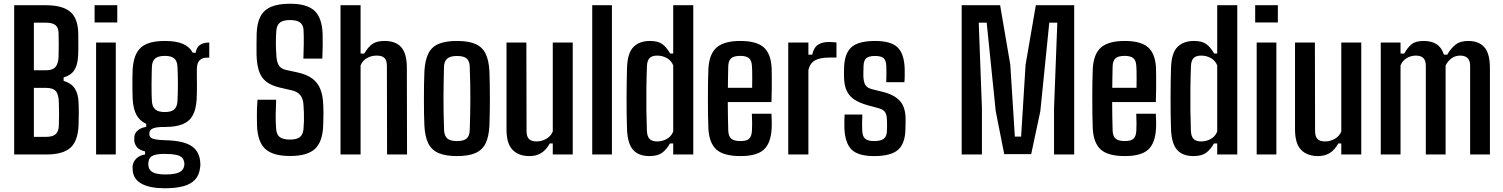

<svg xmlns="http://www.w3.org/2000/svg" viewBox="-20 -828 8054 1029"><path d="M56 0V-800H225Q316 -800 357.5 -764Q399 -728 399.5 -644.5Q399.5 -608 399.8 -580.5Q400 -553 398.5 -526.5Q396 -479.5 378.2 -452Q360.5 -424.5 321 -413V-394.5Q361.5 -382.5 380.2 -354.8Q399 -327 401 -279.5Q402.5 -245.5 402.2 -217.8Q402 -190 401 -156Q397.5 -72.5 357.5 -36.2Q317.5 0 226.5 0ZM161.5 -94.5H226.5Q263 -94.5 279 -109.5Q295 -124.5 295.5 -157Q296.5 -189 296.5 -216.2Q296.5 -243.5 295.5 -275Q295 -320.5 279.8 -338.8Q264.5 -357 227.5 -357H161.5ZM161.5 -451.5H229.5Q263 -451.5 278.2 -470.2Q293.5 -489 294 -528.5Q295 -561 294.8 -589Q294.5 -617 294 -649Q294 -679 277.8 -692.8Q261.5 -706.5 225 -706.5H161.5Z M487 -707.5V-800H608.5V-707.5ZM495 0V-600H600.5V0Z M863 181Q787 181 743 158.8Q699 136.5 692 93Q691.5 86.5 690.8 78.5Q690 70.5 690.5 64Q693 37.5 711.8 20.5Q730.5 3.5 757.5 0V-16.5Q729 -23 716 -37Q703 -51 700 -71Q699.5 -77 699.5 -83Q699.5 -89 700 -95.5Q702 -116 719.5 -130Q737 -144 763.5 -148V-164.5Q728 -180.5 711 -212.8Q694 -245 691 -297Q690.5 -314.5 690 -336Q689.5 -357.5 689.5 -380Q689.5 -402.5 690 -422.8Q690.5 -443 691 -458.5Q695 -512.5 713.2 -545.5Q731.5 -578.5 768 -593.5Q804.5 -608.5 863.5 -608.5Q922.5 -608.5 958.8 -593.5Q995 -578.5 1013 -545.5H1029Q1032.5 -573 1050.8 -586.5Q1069 -600 1101.5 -600V-519H1088.5Q1064 -519 1049.5 -504.5Q1035 -490 1035 -456V-429Q1035 -423.5 1035.2 -407.5Q1035.5 -391.5 1035.5 -371.2Q1035.5 -351 1035.2 -331Q1035 -311 1034 -297Q1031 -242.5 1013 -209.8Q995 -177 958.5 -162.2Q922 -147.5 863 -147.5Q820 -148 800.2 -140Q780.5 -132 780.5 -114V-109Q780.5 -97.5 788 -90.8Q795.5 -84 814 -80.8Q832.5 -77.5 865.5 -76.5Q957 -74.5 1001.2 -48.5Q1045.5 -22.5 1052.5 33.5Q1053.5 41 1053.8 50.5Q1054 60 1052.5 69.5Q1048 111 1024.8 135.5Q1001.5 160 960.8 170.5Q920 181 863 181ZM867 107Q896.5 107 917.5 102.8Q938.5 98.5 951 88.8Q963.5 79 966.5 63Q968.5 56 968.2 49.8Q968 43.5 966 37Q963 22 951.8 13.5Q940.5 5 919.8 1Q899 -3 867 -3Q827.5 -4 803.8 4.2Q780 12.5 776 38Q774.5 46 774.5 51.8Q774.5 57.5 776 63.5Q779 80 790.5 89.5Q802 99 821.2 103Q840.5 107 867 107ZM863.5 -227.5Q897.5 -227.5 913.2 -241.2Q929 -255 931 -284Q932 -300 932.8 -325Q933.5 -350 933.5 -377.8Q933.5 -405.5 932.8 -430.8Q932 -456 931 -472Q929.5 -501 913.8 -514.8Q898 -528.5 863.5 -528.5Q828.5 -528.5 812 -514.8Q795.5 -501 794 -470Q793.5 -454 793 -429.5Q792.5 -405 792.2 -377.8Q792 -350.5 792.5 -326Q793 -301.5 794 -286Q796 -256 812 -241.8Q828 -227.5 863.5 -227.5Z M1535 8Q1443 8 1402 -29.5Q1361 -67 1357.5 -153.5Q1357 -177.5 1356.8 -200.2Q1356.5 -223 1357.2 -246Q1358 -269 1360 -293.5H1460Q1458 -252 1457.5 -213Q1457 -174 1460 -136.5Q1462 -106.5 1479.5 -93.2Q1497 -80 1534.5 -80Q1570 -80 1587 -93.2Q1604 -106.5 1606.5 -136.5Q1608.5 -157 1609 -178.8Q1609.5 -200.5 1608.8 -222.5Q1608 -244.5 1606.5 -265Q1605 -298 1590.2 -317Q1575.5 -336 1545.5 -343.5L1476 -359.5Q1431 -370.5 1405 -392Q1379 -413.5 1367.8 -448Q1356.5 -482.5 1355 -532.5Q1354.5 -561 1354.8 -589.8Q1355 -618.5 1355.5 -648Q1357.5 -705.5 1376.2 -740.5Q1395 -775.5 1433.8 -791.8Q1472.5 -808 1534.5 -808Q1625 -808 1665.2 -770.8Q1705.5 -733.5 1709 -647.5Q1710 -620 1709.5 -584.8Q1709 -549.5 1707.5 -514H1606Q1607.5 -555.5 1608 -592Q1608.5 -628.5 1607 -664Q1606 -694 1588.5 -707.2Q1571 -720.5 1534 -720.5Q1498 -720.5 1480.8 -707.2Q1463.5 -694 1461 -664Q1458.5 -630.5 1458.5 -598.5Q1458.5 -566.5 1461 -532.5Q1462.5 -498 1473.5 -479Q1484.5 -460 1511.5 -453.5L1574 -440Q1624.5 -429 1654 -406.8Q1683.5 -384.5 1697.2 -349.5Q1711 -314.5 1712.5 -265Q1713.5 -247 1713.5 -227.8Q1713.5 -208.5 1713 -189.8Q1712.5 -171 1712 -153.5Q1708.5 -67 1667.5 -29.5Q1626.5 8 1535 8Z M1805 0V-800H1912.5V-541H1932.5Q1951.5 -574.5 1974.5 -591.5Q1997.5 -608.5 2041 -608.5Q2100.5 -608.5 2130.2 -575.2Q2160 -542 2160.5 -466L2161.5 0H2054.5L2053.5 -475Q2053.5 -504 2040.8 -517Q2028 -530 1999 -530Q1969.5 -530 1946.2 -516.5Q1923 -503 1912.5 -477.5V0Z M2429 8.5Q2367 8.5 2329.8 -8Q2292.5 -24.5 2275 -60.2Q2257.5 -96 2254.5 -154.5Q2253 -181 2252.5 -218.2Q2252 -255.5 2252 -296.5Q2252 -337.5 2252.5 -376.5Q2253 -415.5 2254.5 -446Q2258 -505 2275.5 -540.8Q2293 -576.5 2330.2 -592.5Q2367.5 -608.5 2429 -608.5Q2492 -608.5 2529 -591.8Q2566 -575 2583 -539.5Q2600 -504 2603 -446Q2604 -417 2604.8 -379.8Q2605.5 -342.5 2605.5 -302.2Q2605.5 -262 2604.8 -223.5Q2604 -185 2603 -154.5Q2600 -96 2582.8 -60.2Q2565.5 -24.5 2528.5 -8Q2491.5 8.5 2429 8.5ZM2429 -72Q2466.5 -72 2481.5 -86.2Q2496.5 -100.5 2497.5 -130Q2499 -175 2499.8 -217.2Q2500.5 -259.5 2500.8 -300.8Q2501 -342 2500 -384Q2499 -426 2497.5 -471Q2496.5 -501 2481 -514.5Q2465.5 -528 2429 -528Q2392.5 -528 2376.5 -513.5Q2360.5 -499 2359.5 -470Q2358.5 -433 2357.8 -391.8Q2357 -350.5 2356.8 -307Q2356.5 -263.5 2357.5 -219Q2358.5 -174.5 2360 -130.5Q2361.5 -100 2377 -86Q2392.5 -72 2429 -72Z M2818 8.5Q2759.5 8.5 2727 -25Q2694.5 -58.5 2694.5 -134.5V-600H2801L2802 -125.5Q2802 -96.5 2814.8 -83.2Q2827.5 -70 2856 -70Q2883.5 -70 2908 -84.2Q2932.5 -98.5 2942.5 -123V-600H3049.5V0H2942.5V-59H2926.5Q2906.5 -23.5 2880 -7.5Q2853.5 8.5 2818 8.5Z M3154 0V-800H3259.5V0Z M3461.5 8.5Q3402.5 8.5 3373 -24.8Q3343.5 -58 3340.5 -134Q3339 -169 3338.5 -212.8Q3338 -256.5 3338 -302.2Q3338 -348 3338.8 -390.5Q3339.5 -433 3340.5 -466Q3343 -543.5 3374.8 -576Q3406.5 -608.5 3463.5 -608.5Q3506.5 -608.5 3529.8 -591.5Q3553 -574.5 3571.5 -541H3588V-800H3695.5V0H3588V-59H3570.5Q3552 -26 3528 -8.8Q3504 8.5 3461.5 8.5ZM3502.5 -70Q3529.5 -70 3553.5 -83.2Q3577.5 -96.5 3588 -123V-477.5Q3577.5 -504 3553.5 -517Q3529.5 -530 3502.5 -530Q3474.5 -530 3461.8 -517.2Q3449 -504.5 3447.5 -477Q3445 -419.5 3444.2 -357.5Q3443.5 -295.5 3444.2 -236Q3445 -176.5 3447 -127Q3448.5 -96 3461.5 -83Q3474.5 -70 3502.5 -70Z M3949 8.5Q3858.5 8.5 3819.5 -26.5Q3780.5 -61.5 3776.5 -140Q3775 -171 3774.5 -213Q3774 -255 3774 -300Q3774 -345 3774.5 -386.5Q3775 -428 3776.5 -459Q3781 -539.5 3821.2 -574Q3861.5 -608.5 3947.5 -608.5Q4035 -608.5 4073.5 -574Q4112 -539.5 4115.5 -463Q4116 -451.5 4116.2 -421Q4116.5 -390.5 4116.2 -352.8Q4116 -315 4114.5 -281H3880.5Q3880.5 -244 3881.2 -206.2Q3882 -168.5 3883 -128.5Q3884 -97.5 3899.2 -84.8Q3914.5 -72 3948 -72Q3981.5 -72 3995 -84.8Q4008.5 -97.5 4010 -128.5Q4011 -144 4011 -167Q4011 -190 4009.5 -218.5H4114.5Q4115.5 -205.5 4116 -180.8Q4116.5 -156 4115.5 -140Q4111.5 -60.5 4073.5 -26Q4035.5 8.5 3949 8.5ZM3881 -357.5H4011Q4011.5 -381.5 4011.5 -405.5Q4011.5 -429.5 4011.2 -447.8Q4011 -466 4010 -473.5Q4008.5 -504 3994 -516.2Q3979.5 -528.5 3947.5 -528.5Q3912.5 -528.5 3898.2 -515.2Q3884 -502 3883 -473.5Q3882.5 -444.5 3881.8 -415.2Q3881 -386 3881 -357.5Z M4204.5 0V-600H4312.5V-535H4333Q4341 -573 4363.5 -588Q4386 -603 4422.5 -603Q4433.5 -603 4444 -602Q4454.5 -601 4463 -600.5V-519.5H4424Q4375.5 -519.5 4348.5 -504.8Q4321.5 -490 4312.5 -453.5V0Z M4664.5 8.5Q4579.5 8.5 4544.2 -26.2Q4509 -61 4505.5 -139.5Q4505 -160.5 4505.2 -179.5Q4505.5 -198.5 4506.5 -214H4601.5Q4600 -184.5 4600.2 -164Q4600.5 -143.5 4601 -128.5Q4602 -97 4617 -84.5Q4632 -72 4664.5 -72Q4701 -72 4717 -84.8Q4733 -97.5 4733.5 -129Q4734 -143 4734 -150.2Q4734 -157.5 4734 -164.2Q4734 -171 4733.5 -183Q4733 -211 4724.2 -225.8Q4715.5 -240.5 4690.5 -247.5L4628.5 -264.5Q4586 -276.5 4558.5 -294.8Q4531 -313 4517.8 -341.5Q4504.5 -370 4503.5 -414Q4503 -428 4503.2 -438Q4503.5 -448 4503.5 -459Q4504.5 -539 4541.8 -573.8Q4579 -608.5 4670 -608.5Q4754 -608.5 4789.8 -574.8Q4825.5 -541 4828.5 -462Q4829 -451 4828.8 -426Q4828.5 -401 4827 -387.5H4729.5Q4730.5 -401.5 4730.5 -418Q4730.5 -434.5 4730.5 -449.5Q4730.5 -464.5 4730 -474Q4729 -504 4716 -516Q4703 -528 4670 -528Q4636 -528 4622.5 -516Q4609 -504 4608 -474Q4608 -467 4607.5 -455Q4607 -443 4607 -424Q4607.5 -393.5 4615.8 -375.8Q4624 -358 4653 -350L4709.5 -336Q4772 -321 4802.8 -287.2Q4833.5 -253.5 4833.5 -187.5Q4833.5 -174 4833.2 -162.5Q4833 -151 4832.5 -137Q4831.5 -59.5 4793.5 -25.5Q4755.5 8.5 4664.5 8.5Z M5134 0V-800H5340L5394.5 -481.5L5419 -96H5452.5L5476.5 -481.5L5531.5 -800H5737V0H5629V-247.5L5646.5 -706.5H5603.5L5555.5 -232L5506.5 -2H5362L5316.5 -232L5268 -706.5H5225.5L5242.5 -247.5V0Z M6009 8.5Q5918.5 8.5 5879.5 -26.5Q5840.5 -61.5 5836.5 -140Q5835 -171 5834.5 -213Q5834 -255 5834 -300Q5834 -345 5834.5 -386.5Q5835 -428 5836.5 -459Q5841 -539.5 5881.2 -574Q5921.5 -608.5 6007.5 -608.5Q6095 -608.5 6133.5 -574Q6172 -539.5 6175.5 -463Q6176 -451.5 6176.2 -421Q6176.5 -390.5 6176.2 -352.8Q6176 -315 6174.5 -281H5940.5Q5940.5 -244 5941.2 -206.2Q5942 -168.5 5943 -128.5Q5944 -97.5 5959.2 -84.8Q5974.5 -72 6008 -72Q6041.5 -72 6055 -84.8Q6068.5 -97.5 6070 -128.5Q6071 -144 6071 -167Q6071 -190 6069.5 -218.5H6174.5Q6175.5 -205.5 6176 -180.8Q6176.5 -156 6175.5 -140Q6171.5 -60.5 6133.5 -26Q6095.5 8.5 6009 8.5ZM5941 -357.5H6071Q6071.5 -381.5 6071.5 -405.5Q6071.5 -429.5 6071.2 -447.8Q6071 -466 6070 -473.5Q6068.5 -504 6054 -516.2Q6039.5 -528.5 6007.5 -528.5Q5972.5 -528.5 5958.2 -515.2Q5944 -502 5943 -473.5Q5942.5 -444.5 5941.8 -415.2Q5941 -386 5941 -357.5Z M6377 8.5Q6318 8.5 6288.5 -24.8Q6259 -58 6256 -134Q6254.5 -169 6254 -212.8Q6253.5 -256.5 6253.5 -302.2Q6253.5 -348 6254.2 -390.5Q6255 -433 6256 -466Q6258.5 -543.5 6290.2 -576Q6322 -608.5 6379 -608.5Q6422 -608.5 6445.2 -591.5Q6468.5 -574.5 6487 -541H6503.5V-800H6611V0H6503.5V-59H6486Q6467.5 -26 6443.5 -8.8Q6419.5 8.5 6377 8.5ZM6418 -70Q6445 -70 6469 -83.2Q6493 -96.5 6503.5 -123V-477.5Q6493 -504 6469 -517Q6445 -530 6418 -530Q6390 -530 6377.2 -517.2Q6364.5 -504.5 6363 -477Q6360.5 -419.5 6359.8 -357.5Q6359 -295.5 6359.8 -236Q6360.5 -176.5 6362.5 -127Q6364 -96 6377 -83Q6390 -70 6418 -70Z M6707 -707.5V-800H6828.5V-707.5ZM6715 0V-600H6820.5V0Z M7044 8.5Q6985.5 8.5 6953 -25Q6920.5 -58.5 6920.5 -134.5V-600H7027L7028 -125.5Q7028 -96.5 7040.8 -83.2Q7053.5 -70 7082 -70Q7109.5 -70 7134 -84.2Q7158.5 -98.5 7168.5 -123V-600H7275.5V0H7168.5V-59H7152.5Q7132.5 -23.5 7106 -7.5Q7079.5 8.5 7044 8.5Z M7380 0V-600H7486V-541H7506Q7524 -574 7545.8 -591.2Q7567.5 -608.5 7610.5 -608.5Q7652 -608.5 7679.2 -591Q7706.5 -573.5 7718.5 -535H7736.5Q7754.5 -567.5 7780 -588Q7805.5 -608.5 7848.5 -608.5Q7905 -608.5 7934.8 -575.5Q7964.5 -542.5 7965 -466V0H7859V-475Q7859 -504 7845 -517Q7831 -530 7805.5 -530Q7779 -530 7759 -515.2Q7739 -500.5 7727.5 -476.5V0H7621.5V-475Q7621.5 -504 7608.2 -517Q7595 -530 7568 -530Q7541 -530 7518.5 -516.2Q7496 -502.5 7486 -477.5V0Z"/></svg>

Font: Big Shoulders Medium
Style: Regular
Weight: 500
Designer: Patric King
Foundry: XO Type Co
Version: Version 2.002